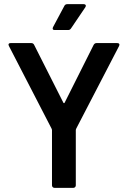

<svg xmlns="http://www.w3.org/2000/svg" viewBox="-20 -908 622 927"><path d="M229 -287 23 -686Q21 -690 21 -692Q21 -700 32 -700H131Q141 -700 145 -691L286 -412Q289 -408 292 -412L432 -691Q437 -700 446 -700H546Q553 -700 555.5 -696Q558 -692 555 -686L348 -287Q346 -283 346 -281V-13Q346 -8 342.5 -4.5Q339 -1 334 -1H243Q238 -1 234.5 -4.5Q231 -8 231 -13V-281Q231 -283 229 -287ZM306 -888H384Q391 -888 393.5 -883.5Q396 -879 392 -873L323 -771Q318 -763 309 -763H244Q237 -763 235 -767Q233 -771 236 -777L291 -880Q295 -888 306 -888Z"/></svg>

Font: Barlow SemiBold
Style: Regular
Weight: 600
Designer: Jeremy Tribby
Foundry: Tribby Type
Version: Version 1.422